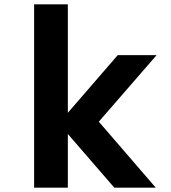

<svg xmlns="http://www.w3.org/2000/svg" viewBox="-20 -868 790 888"><path d="M251.3 -297.3 524.6 -613.1H704.4L437 -305.2L700.4 0H508.7ZM137.8 -848H293.8V0H137.8Z"/></svg>

Font: Martian Mono sWd Rg
Style: Regular
Weight: 400
Width: 6
Monospace: yes
Designer: Roman Shamin
Foundry: Evil Martians
Version: Version 1.000